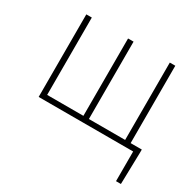

<svg xmlns="http://www.w3.org/2000/svg" viewBox="-155 -699 1082 1062"><g transform="rotate(30 386.0 -168.5)"><path d="M673.8 -33.2H745.1V-12.7L740.2 189.5H709V0H105.5V-527.3H140.6V-33.2H372.1V-527.3H407.2V-33.2H638.7V-527.3H673.8Z"/></g></svg>

Font: Gen Shin Gothic ExtraLight
Style: Regular
Weight: 100
Designer: [Source Han Sans]
Ryoko NISHIZUKA  (kana & ideographs); Paul D. Hunt (Latin, Greek & Cyrillic); Wenlong ZHANG  (bopomofo
Version: Version 1.002.20150607